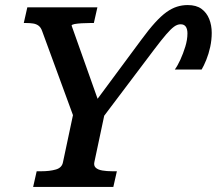

<svg xmlns="http://www.w3.org/2000/svg" viewBox="-20 -739 857 759"><path d="M722 -719Q756 -719 776.5 -704Q797 -689 807 -664Q817 -639 817 -609Q817 -581 811 -553.5Q805 -526 795.5 -502.5Q786 -479 777 -464H671Q682 -479 693 -503Q704 -527 712.5 -554.5Q721 -582 721 -607Q721 -624 714.5 -633.5Q708 -643 694 -643Q681 -643 668 -633.5Q655 -624 636.5 -602.5Q618 -581 590 -544L378 -263L398 -310L353 -98Q350 -84 358.5 -76Q367 -68 384.5 -65Q402 -62 424 -62H442L428 0H111L125 -62H143Q177 -62 201 -69Q225 -76 229 -98L274 -310L275 -266L147 -615Q142 -630 133 -637Q124 -644 111.5 -646Q99 -648 83 -648H74L88 -710H365L351 -648H336Q319 -648 302.5 -647Q286 -646 275 -644Q264 -642 263 -638L377 -317L341 -315L538 -581Q568 -622 592.5 -649Q617 -676 638 -691Q659 -706 679.5 -712.5Q700 -719 722 -719Z"/></svg>

Font: Roboto Serif 20pt Medium
Style: Italic
Weight: 500
Italic angle: -10°
Version: Version 1.008